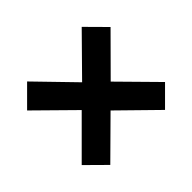

<svg xmlns="http://www.w3.org/2000/svg" viewBox="-140 -858 1002 1002"><g transform="rotate(-45 361.0 -357.5)"><path d="M564 -51 361 -250 159 -50 53 -155 256 -358 53 -558 160 -665 360 -459 563 -665 669 -558 468 -356 667 -154Z"/></g></svg>

Font: SUIT Heavy
Style: Regular
Weight: 900
Designer: Sunn Youn; Korean Glyphs from Source Han Sans (Sandoll Communications; Soo-young Jang, Joo-yeon Kang)
Foundry: Sunn
Version: Version 1.006